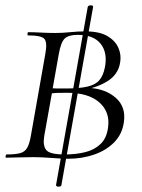

<svg xmlns="http://www.w3.org/2000/svg" viewBox="-20 -588 531 716"><path d="M278 -251 315 -260Q375 -256 412.5 -222.5Q450 -189 442 -133Q436 -88 406 -57.5Q376 -27 331 -11.5Q286 4 235 4Q210 4 172 1Q134 -2 104 -2Q77 -2 50 -1Q23 0 2 0Q0 0 1 -6Q2 -12 4 -12Q38 -12 55.5 -17Q73 -22 81.5 -37Q90 -52 95 -81L149 -387Q157 -430 145.5 -443Q134 -456 84 -456Q82 -456 82.5 -462Q83 -468 85 -468Q106 -468 133 -466.5Q160 -465 187 -465Q213 -465 241.5 -468Q270 -471 298 -471Q351 -471 380.5 -453.5Q410 -436 421.5 -409.5Q433 -383 428 -355Q421 -309 378 -283.5Q335 -258 278 -251ZM270 -458Q236 -458 221.5 -444.5Q207 -431 199 -385L176 -256L156 -261Q176 -258 193 -258Q210 -258 225 -258Q276 -258 306 -265Q336 -272 350.5 -289Q365 -306 371 -336Q382 -391 355.5 -424.5Q329 -458 270 -458ZM221 -12Q263 -12 297.5 -20.5Q332 -29 355 -51Q378 -73 383 -113Q391 -170 350.5 -206Q310 -242 230 -242Q210 -242 191 -241.5Q172 -241 151 -236L174 -243L145 -81Q139 -45 152.5 -28.5Q166 -12 221 -12ZM189 102 307 -561Q308 -566 313.5 -567.5Q319 -569 323.5 -567.5Q328 -566 327 -561L209 102Q209 106 203.5 107.5Q198 109 193.5 107.5Q189 106 189 102Z"/></svg>

Font: Cormorant Garamond Light
Style: Italic
Weight: 300
Italic angle: -10°
Designer: Christian Thalmann (Catharsis Fonts)
Foundry: Catharsis Fonts
Version: Version 4.001